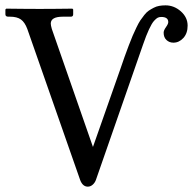

<svg xmlns="http://www.w3.org/2000/svg" viewBox="-21 -679 721 711"><path d="M423.8 -420.9Q434.1 -450.7 440.4 -468.8Q446.8 -486.8 455.6 -510Q464.4 -533.2 470.2 -546.6Q476.1 -560.1 484.1 -576.9Q492.2 -593.8 498.5 -603.3Q504.9 -612.8 513.4 -623.5Q522 -634.3 530 -639.6Q538.1 -645 547.9 -650.1Q557.6 -655.3 568.4 -657.2Q579.1 -659.2 591.8 -659.2Q623.5 -659.2 648.7 -637Q673.8 -614.7 673.8 -584Q673.8 -555.7 658 -538.3Q642.1 -521 621.1 -521Q606 -521 595.5 -530.8Q585 -540.5 585 -558.1Q585 -566.4 593.5 -578.4Q602.1 -590.3 602.1 -597.2Q602.1 -616.2 576.2 -616.2Q568.8 -616.2 563.2 -613.5Q557.6 -610.8 549.3 -601.6Q541 -592.3 530.8 -570.3Q520.5 -548.3 508.8 -514.2L334 -12.2Q329.6 -1 321.5 5.6Q313.5 12.2 304.2 12.2Q285.2 12.2 275.9 -12.2L80.1 -571.8Q70.8 -596.7 56.4 -606.9Q42 -617.2 16.1 -617.2H9.8Q-1 -617.2 -1 -626V-644L2 -647Q4.4 -647 25.6 -646.7Q46.9 -646.5 74.2 -646.2Q101.6 -646 119.1 -646H132.8Q150.4 -646 177.2 -646.2Q204.1 -646.5 224.6 -646.7Q245.1 -647 247.1 -647L250 -644V-626Q250 -617.2 241.2 -617.2H211.9Q167 -617.2 167 -591.8Q167 -585.4 170.9 -571.8L323.2 -134.8Z"/></svg>

Font: Common Serif News
Style: Regular
Weight: 450
Designer: Philipp H. Poll, Khaled Hosny
Foundry: Stefan Peev, Context Ltd.
Version: Version 1.026